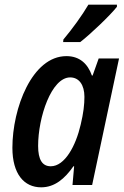

<svg xmlns="http://www.w3.org/2000/svg" viewBox="-20 -791 532 821"><path d="M250 -611H323C366 -644 452 -726 480 -762V-771H358C331 -725 289 -667 251 -622ZM197 -80C161 -80 143 -108 143 -167C143 -290 200 -460 280 -460C318 -460 341 -428 341 -377C341 -344 337 -308 325 -258C304 -167 257 -80 197 -80ZM156 10C214 10 257 -27 294 -80H297L290 0H374L489 -541H402L376 -468H373C355 -519 320 -551 264 -551C117 -551 33 -328 33 -159C33 -47 83 10 156 10Z"/></svg>

Font: Noto Sans Display SemiCondensed Medium
Style: Italic
Weight: 500
Width: 4
Italic angle: -12°
Designer: Monotype Design Team
Foundry: Monotype Imaging Inc.
Version: Version 1.900